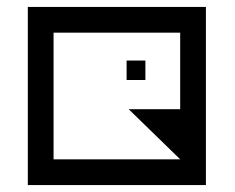

<svg xmlns="http://www.w3.org/2000/svg" viewBox="-20 -904 676 552"><path d="M350 -590H498V-810H134V-446H498ZM344 -674V-730H398V-674ZM572 -884V-372H60V-884Z"/></svg>

Font: El Pececito
Style: Regular
Weight: 400
Designer: deFharo
Foundry: deFharo
Version: El Pececito Version 1.000